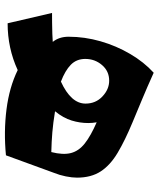

<svg xmlns="http://www.w3.org/2000/svg" viewBox="48 -682 645 781"><g transform="rotate(90 370.5 -291.5)"><path d="M275.9 -594.2Q334 -567.9 384 -547.1Q434.1 -526.4 477.1 -508.3Q551.3 -477.5 601.6 -447.5Q651.9 -417.5 677.2 -378.7Q702.6 -339.8 702.6 -282.2Q702.6 -262.2 697.5 -236.8Q692.4 -211.4 683.1 -188.5L611.8 6.8Q515.6 16.1 425.3 4.6Q335 -6.8 265.1 -41Q176.3 0 74.7 0L32.7 -180.7Q48.3 -180.7 72 -180.9Q95.7 -181.2 117.9 -181.9Q140.1 -182.6 150.4 -183.6Q129.4 -209.5 129.4 -248Q129.4 -313.5 147.9 -377.9Q166.5 -442.4 199.5 -498.5Q232.4 -554.7 275.9 -594.2ZM312 -216.8Q401.4 -257.8 401.4 -316.9Q401.4 -358.4 372.3 -385.7Q343.3 -413.1 308.1 -413.1Q269.5 -413.1 244.6 -384Q219.7 -355 219.7 -315.9Q219.7 -280.3 243.4 -257.1Q267.1 -233.9 312 -216.8ZM432.6 -192.9Q480 -185.1 518.1 -181.9Q556.2 -178.7 598.6 -177.7Q610.8 -225.6 602.5 -257.6Q594.2 -289.6 563.7 -313.7Q533.2 -337.9 477.5 -362.3Q480.5 -344.7 480.5 -328.1Q480.5 -293.9 470.2 -260.3Q460 -226.6 432.6 -192.9Z"/></g></svg>

Font: Pinar-DS1-FD Bold
Style: Regular
Weight: 700
Designer: Amin Abedi
Version: Version 2.000